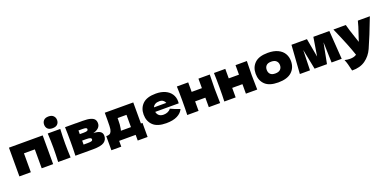

<svg xmlns="http://www.w3.org/2000/svg" viewBox="-3 -2011 6956 3454"><g transform="rotate(-20 3475.0 -284.0)"><path d="M40 -545H686V5H467V-357H259V5H40Z M776 -717Q776 -766 806.5 -798Q837 -830 900 -830Q960 -830 992 -797.5Q1024 -765 1024 -717Q1024 -667 993 -636Q962 -605 900 -605Q837 -605 806.5 -636Q776 -667 776 -717ZM784 0Q791 -161 791 -266Q791 -391 783 -546H1023Q1015 -397 1015 -266Q1015 -156 1022 0Z M1726 -162Q1726 -84 1666.5 -42Q1607 0 1452 0H1114Q1119 -114 1119 -273Q1119 -432 1114 -546H1321V-545H1451Q1545 -545 1598.5 -529.5Q1652 -514 1674 -485Q1696 -456 1696 -411Q1696 -310 1555 -271Q1726 -271 1726 -162ZM1321 -408V-338H1397Q1443 -338 1462 -346.5Q1481 -355 1481 -377Q1481 -394 1461.5 -401Q1442 -408 1397 -408ZM1397 -138Q1454 -138 1475 -146.5Q1496 -155 1496 -177Q1496 -196 1474 -205Q1452 -214 1397 -214H1321V-138Z M2420 -142H2450V127H2261V18H1945V129H1756V-142H1789Q1823 -147 1840.5 -167Q1858 -187 1868 -233Q1875 -269 1875 -405V-546L2420 -545ZM2037 -142H2229V-377H2059V-347Q2058 -289 2056 -255.5Q2054 -222 2045 -175Q2043 -164 2037 -142Z M3059 -250H2733Q2741 -206 2772.5 -178.5Q2804 -151 2862 -151Q2904 -151 2941 -167.5Q2978 -184 3000 -214Q3067 -181 3178 -143Q3147 -73 3065.5 -31.5Q2984 10 2853 10Q2683 10 2601.5 -68.5Q2520 -147 2520 -275Q2520 -400 2601 -478Q2682 -556 2853 -556Q2955 -556 3030 -522Q3105 -488 3145 -427.5Q3185 -367 3185 -289Q3185 -263 3183 -250ZM2740 -334H2976Q2964 -366 2937 -385.5Q2910 -405 2867 -405Q2817 -405 2785 -386Q2753 -367 2740 -334Z M3885 -546Q3880 -394 3880 -273Q3880 -152 3885 0H3668V-182H3472V0H3255Q3260 -114 3260 -273Q3260 -432 3255 -546H3472V-364H3668V-546Z M4595 -546Q4590 -394 4590 -273Q4590 -152 4595 0H4378V-182H4182V0H3965Q3970 -114 3970 -273Q3970 -432 3965 -546H4182V-364H4378V-546Z M4665 -275Q4665 -400 4745.5 -478Q4826 -556 4997 -556Q5112 -556 5189.5 -518.5Q5267 -481 5304 -417.5Q5341 -354 5341 -275Q5341 -146 5255.5 -68Q5170 10 4997 10Q4826 10 4745.5 -68.5Q4665 -147 4665 -275ZM5130 -274Q5130 -323 5098 -354.5Q5066 -386 5001 -386Q4936 -386 4906 -355Q4876 -324 4876 -274Q4876 -222 4906 -191Q4936 -160 5001 -160Q5066 -160 5098 -191Q5130 -222 5130 -274Z M6174 -546 6212 0H6018L6006 -391L5930 0H5693L5616 -386L5605 0H5411L5449 -546H5745L5810 -189L5868 -546Z M6950 -546 6927 -488Q6832 -235 6728 0Q6674 120 6572 192.5Q6470 265 6316 262Q6297 179 6284.5 132.5Q6272 86 6252 39Q6307 52 6355 52Q6433 52 6479 19Q6443 -88 6394 -211Q6345 -334 6252 -546H6489Q6501 -496 6522 -430Q6543 -364 6564 -303Q6570 -284 6583.5 -245.5Q6597 -207 6605 -181L6631 -260Q6706 -477 6720 -546Z"/></g></svg>

Font: Mantou Sans
Style: Regular
Weight: 400
Designer: Mant0u / artakana
Foundry: Mant0u / artakana
Version: Version 1.001;October 22, 2023;FontCreator 14.0.0.2901 64-bi